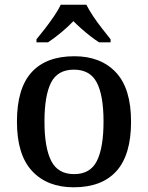

<svg xmlns="http://www.w3.org/2000/svg" viewBox="-20 -786 629 816"><path d="M293 10Q181 10 116.5 -59Q52 -128 52 -269Q52 -410 114 -478.5Q176 -547 296 -547Q408 -547 472.5 -478.5Q537 -410 537 -269Q537 -128 475 -59Q413 10 293 10ZM295 -46Q364 -46 392 -102.5Q420 -159 420 -269Q420 -380 391.5 -435Q363 -490 294 -490Q225 -490 197 -435Q169 -380 169 -269Q169 -159 197.5 -102.5Q226 -46 295 -46ZM135 -619Q151 -638 171 -664Q191 -690 209.5 -717Q228 -744 238 -766H347Q358 -744 376 -717Q394 -690 414.5 -664Q435 -638 450 -619V-606H401Q384 -617 364 -632.5Q344 -648 325.5 -664.5Q307 -681 292 -696Q270 -673 240 -648Q210 -623 184 -606H135Z"/></svg>

Font: Noto Naskh Arabic Medium
Style: Regular
Weight: 500
Designer: Monotype Design Team, David Williams, Mohamad Dakak and Nizar Qandah
Foundry: Monotype Imaging Inc.
Version: Version 2.016